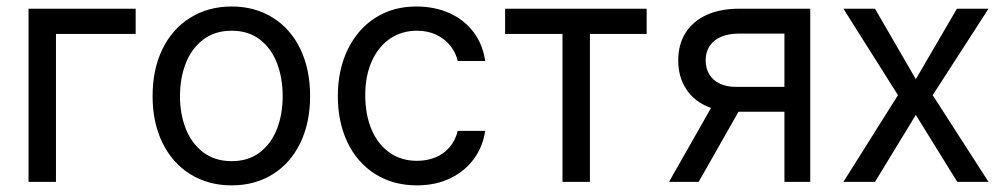

<svg xmlns="http://www.w3.org/2000/svg" viewBox="-20 -557 3082 588"><path d="M395.5 -453.1H151.4V0H67.4V-530.3H395.5Z M447.3 -262.7Q447.3 -344.7 477.5 -406.7Q507.8 -468.8 563 -502.9Q618.2 -537.1 689.5 -537.1Q760.7 -537.1 815.4 -502.9Q870.1 -468.8 899.9 -406.7Q929.7 -344.7 929.7 -262.7Q929.7 -181.6 899.9 -119.6Q870.1 -57.6 815.4 -23.4Q760.7 10.7 689.5 10.7Q618.2 10.7 563 -23.4Q507.8 -57.6 477.5 -119.6Q447.3 -181.6 447.3 -262.7ZM845.7 -262.7Q845.7 -317.4 828.6 -362.8Q811.5 -408.2 776.4 -435.5Q741.2 -462.9 689.5 -462.9Q637.7 -462.9 602.1 -435.5Q566.4 -408.2 548.8 -362.8Q531.2 -317.4 531.2 -262.7Q531.2 -208 548.8 -163.1Q566.4 -118.2 602.1 -90.8Q637.7 -63.5 689.5 -63.5Q741.2 -63.5 776.4 -90.8Q811.5 -118.2 828.6 -163.1Q845.7 -208 845.7 -262.7Z M1014.6 -262.7Q1014.6 -342.8 1044.9 -405.3Q1075.2 -467.8 1129.4 -502.4Q1183.6 -537.1 1254.9 -537.1Q1311.5 -537.1 1356.9 -516.6Q1402.3 -496.1 1430.7 -458Q1459 -419.9 1465.8 -370.1H1381.8Q1376 -395.5 1359.4 -416.5Q1342.8 -437.5 1316.9 -450.2Q1291 -462.9 1256.8 -462.9Q1210 -462.9 1174.3 -438.5Q1138.7 -414.1 1118.7 -369.6Q1098.6 -325.2 1098.6 -265.6Q1098.6 -205.1 1118.2 -159.7Q1137.7 -114.3 1173.3 -89.4Q1209 -64.5 1256.8 -64.5Q1288.1 -64.5 1314 -75.2Q1339.8 -85.9 1357.4 -106.9Q1375 -127.9 1381.8 -156.2H1465.8Q1459 -108.4 1431.6 -70.8Q1404.3 -33.2 1359.4 -11.2Q1314.5 10.7 1256.8 10.7Q1183.6 10.7 1128.4 -24.4Q1073.2 -59.6 1043.9 -121.6Q1014.6 -183.6 1014.6 -262.7Z M1526.9 -530.3H1960.4V-453.1H1786.6V0H1702.6V-453.1H1526.9Z M2382.3 -454.1H2242.7Q2211.4 -454.1 2188.5 -444.3Q2165.5 -434.6 2153.3 -416Q2141.1 -397.5 2141.1 -372.1Q2141.1 -347.7 2152.3 -329.1Q2163.6 -310.5 2184.6 -300.8Q2205.6 -291 2233.9 -291H2403.8V-214.8H2233.9Q2179.2 -214.8 2139.6 -233.9Q2100.1 -252.9 2078.6 -288.6Q2057.1 -324.2 2057.1 -372.1Q2057.1 -420.9 2079.6 -456.5Q2102.1 -492.2 2144 -511.2Q2186 -530.3 2242.7 -530.3H2461.4V0H2382.3ZM2179.2 -264.6H2270L2119.6 0H2028.8Z M2784.7 -314.5 2910.6 -530.3H3007.3L2836.4 -265.6L3007.3 0H2911.6L2784.7 -205.1L2659.7 0H2563L2730 -265.6L2563 -530.3H2659.7Z"/></svg>

Font: Pretendard Std Variable
Style: Regular
Weight: 400
Designer: Base glyphs from Inter by Rasmus Andersson; Hangeul glyphs from Noto Sans CJK(Source Han Sans) by Jang Soo-young and Kan
Foundry: Kil Hyung-jin
Version: Version 1.309;Glyphs 3.2 (3225)